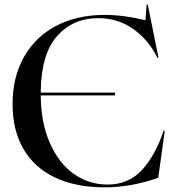

<svg xmlns="http://www.w3.org/2000/svg" viewBox="-20 -790 761 825"><path d="M34 -343Q34 -460 84 -547Q134 -634 223.5 -680Q313 -726 429 -726Q510 -726 605 -703L610 -770H615L661 -542H656Q619 -618 553 -665Q487 -712 403 -712Q293 -712 224.5 -634Q156 -556 155 -392H474V-380H155Q156 -262 194.5 -175Q233 -88 297.5 -42.5Q362 3 442 3Q532 3 589.5 -59Q647 -121 683 -228H688L660 -26Q543 15 430 15Q306 15 217 -27Q128 -69 81 -149.5Q34 -230 34 -343Z"/></svg>

Font: Nyght Serif
Style: Regular
Weight: 400
Designer: Maksym Kobuzan
Version: Version 0.410